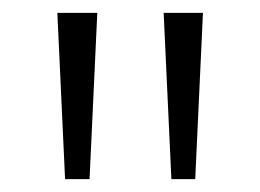

<svg xmlns="http://www.w3.org/2000/svg" viewBox="-20 -734 404 298"><path d="M131 -714H69L81 -456H119ZM295 -714H234L246 -456H283Z"/></svg>

Font: Noto Sans Lao Looped UI Light
Style: Regular
Weight: 300
Designer: Mark Frömberg, Ben Mitchell
Foundry: The Fontpad Ltd
Version: Version 1.001